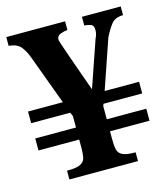

<svg xmlns="http://www.w3.org/2000/svg" viewBox="-94 -673 649 747"><g transform="rotate(-15 230.5 -299.5)"><path d="M454.1 -140.1H294.9V-107.9Q294.9 -83 298.3 -66.9Q301.8 -50.8 317.4 -43Q333 -35.2 370.1 -35.2V0H93.8V-35.2Q132.3 -35.2 148.4 -43.5Q164.6 -51.8 167.7 -68.1Q170.9 -84.5 170.9 -107.9V-140.1H6.8V-188.5H170.9V-234.4L164.1 -250H6.8V-296.9H147L72.3 -499Q61.5 -526.9 47.4 -543.5Q33.2 -560.1 0 -563.5V-598.6H236.8V-563.5Q224.6 -563 209 -557.4Q193.4 -551.8 193.4 -536.1Q193.4 -533.2 200.4 -512Q207.5 -490.7 218.3 -460.2Q229 -429.7 240 -398.7Q251 -367.7 259.3 -344.7Q267.6 -321.8 269.5 -315.9L334 -502.9Q342.3 -518.1 342.3 -536.1Q342.3 -554.2 330.8 -558.6Q319.3 -563 304.7 -563.5V-598.6H460.9V-563.5Q427.7 -563.5 411.9 -542Q396 -520.5 383.3 -494.6L315.4 -296.9H454.1V-250H297.9L294.9 -241.2V-188.5H454.1Z"/></g></svg>

Font: Scheherazade New
Style: Bold
Weight: 700
Designer: SIL International
Foundry: SIL International
Version: Version 4.000